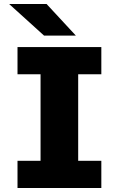

<svg xmlns="http://www.w3.org/2000/svg" viewBox="-20 -934 590 954"><path d="M67 0V-135H181.5V-565H67V-700H483.5V-565H368.5V-135H483.5V0ZM199 -757 25.5 -914H211.5L357 -757Z"/></svg>

Font: Trispace SemiCondensed ExtraBold
Style: Regular
Weight: 800
Width: 4
Designer: Tyler Finck
Foundry: Etcetera Type Company
Version: Version 1.210; ttfautohint (v1.8.3)